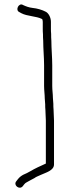

<svg xmlns="http://www.w3.org/2000/svg" viewBox="-20 -696 315 871"><path d="M174 -597V-566C174 -559 174 -550 175 -540C175 -531 175 -521 176 -511C176 -474 180 -436 180 -400V-306C180 -286 183 -268 183 -250C184 -241 184 -232 185 -223C185 -214 185 -205 186 -197C186 -180 188 -164 188 -149V46C176 52 164 57 151 63C127 74 110 87 85 97C76 102 68 108 61 117L54 126C39 144 68 167 83 149L90 140C93 136 97 133 101 131C113 125 125 117 136 112C145 105 154 103 166 97C187 87 225 78 225 50V-149C225 -165 223 -181 223 -198C222 -207 222 -216 222 -225C221 -234 221 -243 220 -252C220 -270 217 -286 217 -306V-400C217 -436 213 -476 213 -511C212 -522 212 -532 212 -542C211 -551 211 -559 211 -566V-597C211 -617 200 -637 187 -643C172 -651 149 -658 128 -660C111 -662 98 -667 85 -673C66 -686 47 -650 68 -641L77 -636C103 -622 145 -623 170 -610C173 -610 174 -599 174 -597Z"/></svg>

Font: Electronic
Style: SeLt
Weight: 300
Version: Version 1.011